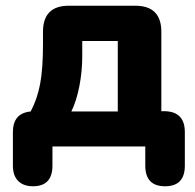

<svg xmlns="http://www.w3.org/2000/svg" viewBox="-20 -511 680 670"><path d="M229 -122H391V-368H267V-314Q267 -262 257 -210.5Q247 -159 229 -122ZM95 139Q62 139 43.5 120.5Q25 102 25 67V-50Q25 -116 87 -122Q110 -165 120 -218Q130 -271 130 -356V-400Q130 -491 220 -491H452Q543 -491 543 -400V-123H552Q625 -123 625 -50V67Q625 139 556 139Q487 139 487 67V0H163V67Q163 139 95 139Z"/></svg>

Font: Chiron GoRound TC EB
Style: Regular
Weight: 700
Designer: Ryoko NISHIZUKA 西塚涼子 (kana, bopomofo & ideographs); Paul D. Hunt (Latin, Greek & Cyrillic); Sandoll Communications 산돌커뮤니
Foundry: Adobe
Version: Version 1.000;hotconv 1.1.1;makeotfexe 2.6.0